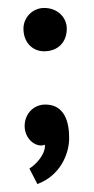

<svg xmlns="http://www.w3.org/2000/svg" viewBox="-20 -360 236 483"><path d="M74 103C131 82 154 28 154 -13C154 -52 143 -97 94 -97C64 -97 42 -73 42 -43C42 -16 62 6 84 6C86 6 91 5 93 4C93 5 93 7 93 8C93 28 72 53 54 64L74 103ZM39 -288C39 -253 62 -231 91 -231C125 -231 148 -253 148 -288C148 -316 125 -340 91 -340C62 -340 39 -316 39 -288Z"/></svg>

Font: Tajawal Medium
Style: Regular
Weight: 500
Designer: Boutros Fonts
Foundry: Created by Boutros International 2017
Version: Version 1.700